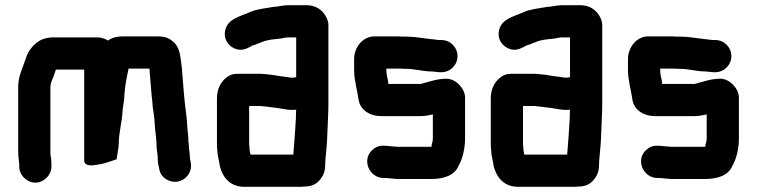

<svg xmlns="http://www.w3.org/2000/svg" viewBox="-20 -652 2913 739"><path d="M54 -22V-11C54 22 83 51 116 51C149 51 178 22 178 -11V-18C178 -33 177 -44 174 -57V-317C174 -326 177 -334 179 -341C185 -353 191 -371 195 -384H304V-36C304 -7 343 -16 366 -20C385 -23 414 -34 429 -39C431 -59 436 -77 437 -97C437 -143 450 -182 452 -227C454 -249 459 -268 459 -290C462 -327 468 -356 475 -388H555C556 -385 556 -382 556 -378C557 -370 557 -362 558 -353C561 -325 562 -292 566 -264L568 -238C570 -224 575 -199 575 -181C577 -147 583 -115 583 -82C584 -73 585 -65 586 -58C586 -55 586 -53 587 -51V-41C587 -32 588 -22 591 -11L593 -1C596 16 605 29 620 38C668 68 725 25 714 -27L712 -38C711 -40 711 -42 711 -43C711 -48 711 -53 710 -58C710 -68 707 -77 707 -88C707 -95 706 -103 705 -110C705 -116 705 -123 704 -132C700 -163 700 -195 695 -226C689 -270 686 -317 682 -364L680 -390C674 -434 674 -469 646 -492C628 -507 613 -512 585 -512H454C431 -512 410 -507 396 -496C382 -504 369 -508 357 -508H196C144 -511 117 -490 95 -460C82 -441 79 -424 70 -401C61 -377 50 -350 50 -317V-73C50 -54 52 -37 54 -22Z M1109 -57H944C942 -68 940 -76 940 -87C939 -92 939 -96 939 -101V-244H981C984 -244 988 -244 992 -243L1011 -241C1018 -240 1026 -239 1034 -238C1059 -236 1079 -229 1105 -229C1110 -229 1115 -229 1120 -230C1119 -219 1119 -209 1119 -198C1116 -148 1113 -102 1109 -57ZM1105 -353C1102 -353 1098 -353 1095 -354C1074 -357 1047 -360 1027 -364L1007 -366C998 -367 990 -368 981 -368H894C878 -368 864 -364 852 -354C829 -336 815 -309 815 -273V-101C815 -93 815 -85 816 -78L818 -56C820 -43 825 -25 826 -13C837 31 866 67 920 67H1130C1137 67 1144 67 1151 66C1180 66 1198 57 1213 38C1229 18 1232 1 1232 -27C1232 -31 1232 -36 1233 -42C1236 -76 1239 -101 1240 -138C1241 -174 1244 -215 1244 -252V-556C1244 -567 1240 -579 1233 -591C1219 -615 1194 -632 1160 -632H1090C1076 -632 1060 -629 1048 -627L1028 -625C997 -619 967 -617 941 -605C903 -588 857 -580 847 -536C838 -498 864 -469 893 -462C914 -457 930 -465 947 -474L949 -476C962 -479 977 -486 990 -491C1007 -498 1026 -500 1045 -502L1063 -504C1071 -506 1081 -508 1090 -508H1120V-355C1115 -354 1111 -353 1105 -353Z M1679 -498H1668C1659 -499 1651 -500 1644 -501C1642 -501 1639 -501 1635 -502C1605 -505 1577 -511 1546 -511H1527C1520 -512 1513 -512 1506 -512H1421C1375 -512 1343 -468 1343 -425V-383C1343 -342 1355 -307 1360 -269C1366 -229 1403 -205 1448 -205H1599C1609 -205 1619 -206 1628 -208L1638 -210C1641 -211 1644 -211 1646 -212V-118C1646 -110 1643 -100 1641 -93V-87H1514C1509 -87 1504 -87 1499 -88C1486 -88 1473 -91 1462 -91H1456C1439 -92 1425 -86 1412 -74C1372 -36 1401 31 1454 33H1460C1476 33 1496 37 1514 37H1639C1689 37 1730 23 1745 -14C1760 -39 1770 -80 1770 -118V-277C1770 -311 1734 -349 1699 -349C1661 -349 1632 -337 1600 -329H1475C1474 -335 1473 -340 1473 -343C1470 -355 1467 -370 1467 -383V-388H1523C1530 -387 1537 -387 1544 -387C1577 -387 1608 -377 1640 -377C1650 -377 1663 -374 1673 -374H1679C1713 -374 1741 -402 1741 -436C1741 -470 1713 -498 1679 -498Z M2163 -57H1998C1996 -68 1994 -76 1994 -87C1993 -92 1993 -96 1993 -101V-244H2035C2038 -244 2042 -244 2046 -243L2065 -241C2072 -240 2080 -239 2088 -238C2113 -236 2133 -229 2159 -229C2164 -229 2169 -229 2174 -230C2173 -219 2173 -209 2173 -198C2170 -148 2167 -102 2163 -57ZM2159 -353C2156 -353 2152 -353 2149 -354C2128 -357 2101 -360 2081 -364L2061 -366C2052 -367 2044 -368 2035 -368H1948C1932 -368 1918 -364 1906 -354C1883 -336 1869 -309 1869 -273V-101C1869 -93 1869 -85 1870 -78L1872 -56C1874 -43 1879 -25 1880 -13C1891 31 1920 67 1974 67H2184C2191 67 2198 67 2205 66C2234 66 2252 57 2267 38C2283 18 2286 1 2286 -27C2286 -31 2286 -36 2287 -42C2290 -76 2293 -101 2294 -138C2295 -174 2298 -215 2298 -252V-556C2298 -567 2294 -579 2287 -591C2273 -615 2248 -632 2214 -632H2144C2130 -632 2114 -629 2102 -627L2082 -625C2051 -619 2021 -617 1995 -605C1957 -588 1911 -580 1901 -536C1892 -498 1918 -469 1947 -462C1968 -457 1984 -465 2001 -474L2003 -476C2016 -479 2031 -486 2044 -491C2061 -498 2080 -500 2099 -502L2117 -504C2125 -506 2135 -508 2144 -508H2174V-355C2169 -354 2165 -353 2159 -353Z M2733 -498H2722C2713 -499 2705 -500 2698 -501C2696 -501 2693 -501 2689 -502C2659 -505 2631 -511 2600 -511H2581C2574 -512 2567 -512 2560 -512H2475C2429 -512 2397 -468 2397 -425V-383C2397 -342 2409 -307 2414 -269C2420 -229 2457 -205 2502 -205H2653C2663 -205 2673 -206 2682 -208L2692 -210C2695 -211 2698 -211 2700 -212V-118C2700 -110 2697 -100 2695 -93V-87H2568C2563 -87 2558 -87 2553 -88C2540 -88 2527 -91 2516 -91H2510C2493 -92 2479 -86 2466 -74C2426 -36 2455 31 2508 33H2514C2530 33 2550 37 2568 37H2693C2743 37 2784 23 2799 -14C2814 -39 2824 -80 2824 -118V-277C2824 -311 2788 -349 2753 -349C2715 -349 2686 -337 2654 -329H2529C2528 -335 2527 -340 2527 -343C2524 -355 2521 -370 2521 -383V-388H2577C2584 -387 2591 -387 2598 -387C2631 -387 2662 -377 2694 -377C2704 -377 2717 -374 2727 -374H2733C2767 -374 2795 -402 2795 -436C2795 -470 2767 -498 2733 -498Z"/></svg>

Font: Electronic
Style: Thk
Weight: 900
Version: Version 1.011